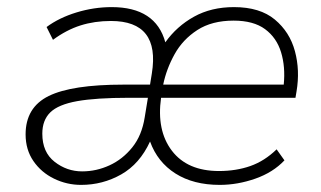

<svg xmlns="http://www.w3.org/2000/svg" viewBox="-20 -512 903 540"><path d="M208 8Q168 8 132 -9.5Q96 -27 74 -59Q52 -91 52 -134Q52 -210 117 -242Q182 -274 327 -274H402L407 -305Q431 -453 292 -453Q246 -453 206.5 -440.5Q167 -428 129 -400L111 -436Q146 -462 195 -477Q244 -492 294 -492Q418 -492 445 -393Q477 -438 525.5 -465Q574 -492 638 -492Q711 -492 753 -457Q795 -422 809.5 -368Q824 -314 814 -255L811 -237H433Q420 -145 463.5 -88Q507 -31 596 -31Q644 -31 684 -45Q724 -59 758 -92L780 -61Q748 -27 698 -9.5Q648 8 598 8Q524 8 473.5 -24Q423 -56 402 -114Q373 -51 321 -21.5Q269 8 208 8ZM637 -454Q576 -454 535 -427.5Q494 -401 471 -359.5Q448 -318 439 -274H778Q783 -324 770.5 -365Q758 -406 725.5 -430Q693 -454 637 -454ZM211 -30Q251 -30 288 -47Q325 -64 352 -97.5Q379 -131 387 -182L396 -237H343Q250 -237 197 -227.5Q144 -218 121.5 -196Q99 -174 99 -136Q99 -84 133.5 -57Q168 -30 211 -30Z"/></svg>

Font: Nunito Sans ExtraLight
Style: Italic
Weight: 200
Italic angle: -9°
Designer: Vernon Adams
Foundry: Vernon Adams
Version: Version 3.006; ttfautohint (v1.8.3)